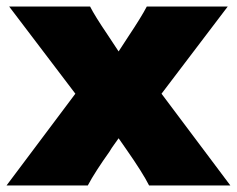

<svg xmlns="http://www.w3.org/2000/svg" viewBox="-20 -566 723 586"><path d="M473 -280 683 0H435Q416 -38 365 -111L342 -144Q336 -135 328.5 -125Q321 -115 314 -103Q294 -75 276.5 -48Q259 -21 248 0H0L210 -280L8 -546H255Q269 -518 309 -459L342 -409L370 -452Q412 -515 428 -546H675Z"/></svg>

Font: Mantou Sans
Style: Regular
Weight: 400
Designer: Mant0u / artakana
Foundry: Mant0u / artakana
Version: Version 1.001;October 22, 2023;FontCreator 14.0.0.2901 64-bi